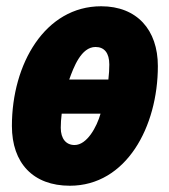

<svg xmlns="http://www.w3.org/2000/svg" viewBox="-20 -583 541 613"><path d="M203 10C383 10 484 -178 484 -372C484 -488 417 -563 303 -563C124 -563 18 -379 18 -181C18 -62 86 10 203 10ZM326 -329H201C215 -368 239 -433 285 -433C313 -433 329 -414 329 -377C329 -364 328 -344 326 -329ZM218 -120C191 -120 174 -140 174 -175C174 -187 175 -206 177 -220H301C289 -178 258 -120 218 -120Z"/></svg>

Font: Noto Sans ExtraCondensed Black
Style: Italic
Weight: 900
Width: 2
Italic angle: -12°
Designer: Monotype Design Team
Foundry: Monotype Imaging Inc.
Version: Version 2.013